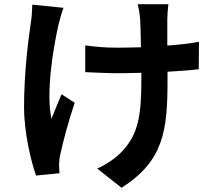

<svg xmlns="http://www.w3.org/2000/svg" viewBox="-20 -815 1040 910"><path d="M778 -795H633C637 -779 642 -751 644 -726C646 -699 647 -647 648 -591C610 -590 571 -589 535 -589C482 -589 433 -593 384 -600V-473C433 -471 495 -468 538 -468C575 -468 612 -469 650 -470C650 -456 650 -444 650 -434C650 -265 634 -176 557 -96C529 -65 479 -33 441 -16L556 75C756 -52 774 -197 774 -433C774 -443 774 -458 774 -475C830 -478 882 -482 922 -487L923 -617C882 -609 829 -603 773 -599C773 -654 773 -706 773 -727C774 -749 775 -773 778 -795ZM281 -778 133 -793C132 -768 131 -734 126 -706C114 -625 94 -471 94 -307C94 -183 129 -43 151 17L262 6C261 -8 260 -25 260 -35C260 -47 262 -69 266 -84C278 -141 305 -242 334 -328L272 -368C255 -331 237 -283 224 -252C197 -376 232 -586 257 -697C262 -718 272 -754 281 -778Z"/></svg>

Font: Noto Sans HK
Style: Bold
Weight: 700
Designer: Ryoko NISHIZUKA 西塚涼子 (kana, bopomofo & ideographs); Paul D. Hunt (Latin, Greek & Cyrillic); Sandoll Communications 산돌커뮤니
Foundry: Adobe
Version: Version 2.002;hotconv 1.0.116;makeotfexe 2.5.65601